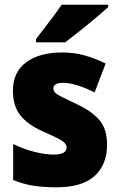

<svg xmlns="http://www.w3.org/2000/svg" viewBox="-20 -786 509 816"><path d="M435 -170Q435 -87 382.5 -38.5Q330 10 219 10Q167 10 123.5 3.5Q80 -3 36 -21V-174Q80 -152 127 -140.5Q174 -129 207 -129Q263 -129 263 -159Q263 -169 255 -178Q247 -187 224.5 -198.5Q202 -210 159 -229Q97 -257 66 -296.5Q35 -336 35 -400Q35 -480 91.5 -521.5Q148 -563 244 -563Q294 -563 338 -551Q382 -539 429 -516L382 -393Q348 -411 311.5 -422.5Q275 -434 249 -434Q207 -434 207 -410Q207 -400 214 -392.5Q221 -385 242 -374.5Q263 -364 305 -344Q368 -315 401.5 -277Q435 -239 435 -170ZM440 -756Q420 -738 387 -710Q354 -682 318.5 -654Q283 -626 257 -606H133V-620Q158 -653 189 -693Q220 -733 242 -766H440Z"/></svg>

Font: Noto Sans Hebrew SemiCondensed Black
Style: Regular
Weight: 900
Width: 4
Designer: Ben Nathan
Foundry: Google LLC
Version: Version 3.001; ttfautohint (v1.8.4.7-5d5b)